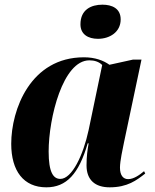

<svg xmlns="http://www.w3.org/2000/svg" viewBox="-20 -791 661 821"><path d="M399 -625C448 -625 496 -653 496 -708C496 -755 459 -771 418 -771C370 -771 324 -750 324 -687C324 -644 357 -625 399 -625ZM178 10C264 10 317 -47 355 -178H359C354 -149 350 -123 350 -84C350 -21 387 10 449 10C525 10 564 -20 601 -49L596 -59C577 -43 552 -25 528 -25C507 -25 493 -41 493 -74C493 -103 505 -156 510 -181L585 -536H548L448 -514C423 -532 387 -546 339 -546C110 -546 28 -322 28 -176C28 -60 81 10 178 10ZM238 -26C208 -26 188 -54 188 -143C188 -287 249 -533 362 -533C384 -533 403 -527 417 -513L359 -235C336 -128 288 -26 238 -26Z"/></svg>

Font: Noto Serif Display SemiCondensed ExtraBold
Style: Italic
Weight: 800
Width: 4
Italic angle: -12°
Designer: Monotype Design Team
Foundry: Monotype Imaging Inc.
Version: Version 2.009